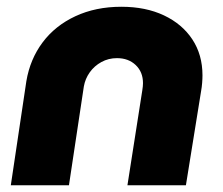

<svg xmlns="http://www.w3.org/2000/svg" viewBox="-20 -548 661 568"><path d="M12 0 58 -308Q69 -373 106 -422.5Q143 -472 203 -500Q263 -528 339 -528Q411 -528 465 -502.5Q519 -477 549 -431.5Q579 -386 579 -325Q579 -315 578 -302.5Q577 -290 575 -279L530 0H357L401 -281Q402 -286 402.5 -292.5Q403 -299 403 -302Q403 -335 381.5 -355.5Q360 -376 326 -376Q301 -376 280 -364.5Q259 -353 245.5 -334Q232 -315 228 -292L184 0Z"/></svg>

Font: MuseoModerno ExtraBold
Style: Italic
Weight: 800
Italic angle: -9°
Designer: Pablo Cosgaya, Héctor Gatti, Marcela Romero, and the Authors of The MuseoModerno Project.
Foundry: Omnibus-Type Team
Version: Version 1.003